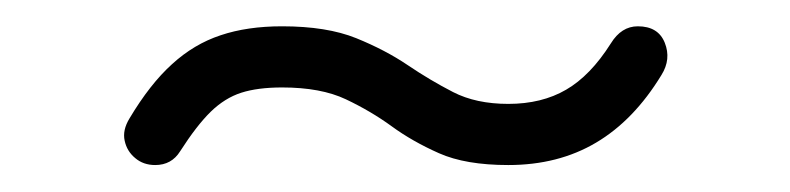

<svg xmlns="http://www.w3.org/2000/svg" viewBox="-20 -388 601 146"><path d="M117 -273Q110.5 -262.5 98 -262.5Q89 -262.5 82.8 -267.8Q76.5 -273 74.8 -281Q73 -289 78.5 -298Q94 -324 110.8 -339.2Q127.5 -354.5 147.8 -361.2Q168 -368 194.5 -368Q228.5 -368 250.8 -359Q273 -350 290 -338.5Q307 -327 324.5 -318Q342 -309 366.5 -309Q392 -309 410.5 -319.8Q429 -330.5 444.5 -355Q452.5 -368 465 -368Q480.5 -368 485.5 -355.5Q490.5 -343 483 -331Q462 -296.5 433.2 -279.5Q404.5 -262.5 366.5 -262.5Q334 -262.5 313.8 -271.5Q293.5 -280.5 277.8 -292Q262 -303.5 243 -312.5Q224 -321.5 194.5 -321.5Q176 -321.5 163.5 -317.5Q151 -313.5 140.2 -303Q129.5 -292.5 117 -273Z"/></svg>

Font: Jura Light
Style: Regular
Weight: 400
Version: Version 5.106